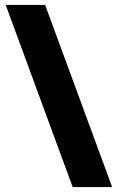

<svg xmlns="http://www.w3.org/2000/svg" viewBox="-20 -744 476 774"><path d="M162 -724H3L273 10H432Z"/></svg>

Font: Noto Sans Arabic UI SmCn Bk
Style: Regular
Weight: 900
Width: 4
Designer: Monotype Design Team, Nadine Chahine and Nizar Qandah
Foundry: Monotype Imaging Inc.
Version: Version 2.010